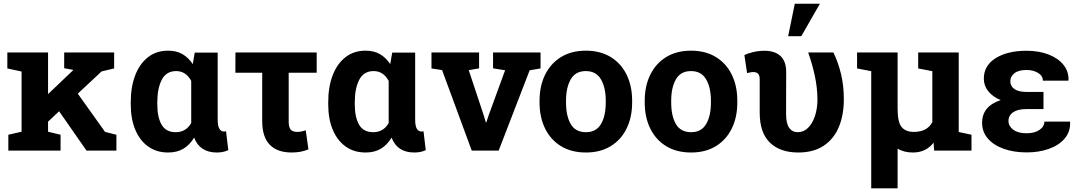

<svg xmlns="http://www.w3.org/2000/svg" viewBox="-20 -811 5807 1034"><path d="M24.9 0V-85.4L96.2 -101.6V-425.8L19.5 -442.4V-528.3H238.8V-304.2L374 -433.1L375.5 -434.6L325.7 -443.4V-528.3H594.7V-442.4L526.9 -426.3L398.9 -306.6L545.9 -100.6L606.9 -85.4V0H445.8L298.3 -211.9L238.8 -155.8V-101.6L306.2 -85.4V0Z M885.3 10.3Q822.8 10.3 777.6 -22.2Q732.4 -54.7 708.3 -113Q684.1 -171.4 684.1 -249.5V-259.8Q684.1 -343.3 708.3 -405.8Q732.4 -468.3 777.3 -503.2Q822.3 -538.1 885.3 -538.1Q930.7 -538.1 962.9 -519.3Q995.1 -500.5 1018.1 -465.8L1028.8 -527.8H1152.3V-168.5Q1152.3 -131.8 1161.6 -117.2Q1170.9 -102.5 1187 -102.5Q1193.4 -102.5 1197.3 -104.5L1209.5 -2.4Q1193.4 4.9 1178.5 7.6Q1163.6 10.3 1147.5 10.3Q1056.2 10.3 1025.4 -69.8Q1002 -30.8 968 -10.3Q934.1 10.3 885.3 10.3ZM926.8 -99.1Q981.4 -99.1 1009.8 -148.4V-375.5Q981 -428.2 928.7 -428.2Q875.5 -428.2 851.3 -381.6Q827.1 -335 827.1 -259.8V-249.5Q827.1 -179.7 850.3 -139.4Q873.5 -99.1 926.8 -99.1Z M1550.3 10.3Q1473.6 10.3 1432.9 -31.5Q1392.1 -73.2 1392.1 -158.7V-419.4H1247.6L1248 -528.3H1685.5V-419.4H1534.7V-156.7Q1534.7 -125 1545.7 -112.8Q1556.6 -100.6 1581.1 -100.6Q1601.6 -100.6 1626.5 -109.4L1641.1 -6.8Q1620.1 2.4 1597.7 6.3Q1575.2 10.3 1550.3 10.3Z M1948.7 10.3Q1886.2 10.3 1841.1 -22.2Q1795.9 -54.7 1771.7 -113Q1747.6 -171.4 1747.6 -249.5V-259.8Q1747.6 -343.3 1771.7 -405.8Q1795.9 -468.3 1840.8 -503.2Q1885.7 -538.1 1948.7 -538.1Q1994.1 -538.1 2026.4 -519.3Q2058.6 -500.5 2081.5 -465.8L2092.3 -527.8H2215.8V-168.5Q2215.8 -131.8 2225.1 -117.2Q2234.4 -102.5 2250.5 -102.5Q2256.8 -102.5 2260.7 -104.5L2272.9 -2.4Q2256.8 4.9 2241.9 7.6Q2227.1 10.3 2210.9 10.3Q2119.6 10.3 2088.9 -69.8Q2065.4 -30.8 2031.5 -10.3Q1997.6 10.3 1948.7 10.3ZM1990.2 -99.1Q2044.9 -99.1 2073.2 -148.4V-375.5Q2044.4 -428.2 1992.2 -428.2Q1939 -428.2 1914.8 -381.6Q1890.6 -335 1890.6 -259.8V-249.5Q1890.6 -179.7 1913.8 -139.4Q1937 -99.1 1990.2 -99.1Z M2520.5 0 2360.8 -433.6 2303.7 -442.4V-528.3H2560.1V-442.9L2504.4 -433.1L2584 -193.4L2596.2 -152.3H2599.1L2612.8 -193.4L2700.2 -432.6L2635.3 -442.9V-528.3H2891.1V-442.4L2832.5 -432.6L2665.5 0Z M3135.7 10.3Q3057.1 10.3 3001.2 -23.9Q2945.3 -58.1 2915.5 -118.9Q2885.7 -179.7 2885.7 -258.8V-269Q2885.7 -347.7 2915.5 -408.4Q2945.3 -469.2 3001.2 -503.7Q3057.1 -538.1 3134.8 -538.1Q3212.9 -538.1 3268.8 -503.9Q3324.7 -469.7 3354.5 -408.9Q3384.3 -348.1 3384.3 -269V-258.8Q3384.3 -179.7 3354.5 -118.9Q3324.7 -58.1 3269 -23.9Q3213.4 10.3 3135.7 10.3ZM3135.7 -99.1Q3190.9 -99.1 3216.6 -143.1Q3242.2 -187 3242.2 -258.8V-269Q3242.2 -339.4 3216.3 -383.8Q3190.4 -428.2 3134.8 -428.2Q3079.1 -428.2 3053.7 -383.8Q3028.3 -339.4 3028.3 -269V-258.8Q3028.3 -186.5 3053.7 -142.8Q3079.1 -99.1 3135.7 -99.1Z M3702.1 10.3Q3623.5 10.3 3567.6 -23.9Q3511.7 -58.1 3481.9 -118.9Q3452.1 -179.7 3452.1 -258.8V-269Q3452.1 -347.7 3481.9 -408.4Q3511.7 -469.2 3567.6 -503.7Q3623.5 -538.1 3701.2 -538.1Q3779.3 -538.1 3835.2 -503.9Q3891.1 -469.7 3920.9 -408.9Q3950.7 -348.1 3950.7 -269V-258.8Q3950.7 -179.7 3920.9 -118.9Q3891.1 -58.1 3835.4 -23.9Q3779.8 10.3 3702.1 10.3ZM3702.1 -99.1Q3757.3 -99.1 3783 -143.1Q3808.6 -187 3808.6 -258.8V-269Q3808.6 -339.4 3782.7 -383.8Q3756.8 -428.2 3701.2 -428.2Q3645.5 -428.2 3620.1 -383.8Q3594.7 -339.4 3594.7 -269V-258.8Q3594.7 -186.5 3620.1 -142.8Q3645.5 -99.1 3702.1 -99.1Z M4279.3 10.3Q4181.2 10.3 4126.2 -43Q4071.3 -96.2 4071.3 -204.6V-383.3Q4071.3 -405.3 4062.7 -414.1Q4054.2 -422.9 4036.1 -422.9Q4028.3 -422.9 4019.3 -420.9Q4010.3 -418.9 4003.4 -417.5L3988.8 -514.2Q4007.3 -523.9 4037.4 -530.8Q4067.4 -537.6 4097.2 -537.6Q4152.8 -537.6 4183.3 -509.3Q4213.9 -481 4213.9 -423.3L4213.4 -197.3Q4213.4 -145.5 4230.2 -122.3Q4247.1 -99.1 4276.4 -99.1Q4308.1 -99.1 4331.8 -122.6Q4355.5 -146 4368.9 -186.3Q4382.3 -226.6 4382.3 -276.4Q4381.8 -338.4 4368.4 -401.4Q4355 -464.4 4332.5 -528.3H4468.3Q4493.2 -477.5 4508.8 -414.3Q4524.4 -351.1 4524.4 -276.4Q4524.4 -191.4 4497.3 -126.7Q4470.2 -62 4415.5 -25.9Q4360.8 10.3 4279.3 10.3ZM4224.6 -616.2 4260.3 -791H4395.5L4295.4 -616.2Z M4671.9 203.1V-427.7L4595.7 -442.4V-528.3H4814V-225.6Q4814 -152.8 4835.7 -126.7Q4857.4 -100.6 4901.4 -100.6Q4973.1 -100.6 5001 -153.3V-427.7L4924.8 -442.4V-528.3H5143.1V-100.1L5211.9 -85.4V0H5010.7L5007.8 -43Q4967.3 10.3 4896.5 10.3Q4847.2 10.3 4814 -10.7V203.1Z M5509.3 9.8Q5439.9 9.8 5385.7 -9.5Q5331.5 -28.8 5300.3 -64.5Q5269 -100.1 5269 -149.4Q5269 -238.8 5369.1 -272Q5326.2 -289.6 5302.2 -319.6Q5278.3 -349.6 5278.3 -387.2Q5278.3 -458 5342 -497.8Q5405.8 -537.6 5508.3 -537.6Q5574.7 -537.6 5626.2 -517.8Q5677.7 -498 5706.8 -462.4Q5735.8 -426.8 5734.4 -379.4L5733.4 -376.5H5596.2Q5596.2 -402.8 5570.3 -418.5Q5544.4 -434.1 5508.3 -434.1Q5464.4 -434.1 5442.6 -416.3Q5420.9 -398.4 5420.9 -374Q5420.9 -346.7 5443.4 -331.3Q5465.8 -315.9 5508.3 -315.9H5599.6V-223.6H5508.3Q5461.4 -223.6 5436.3 -206.5Q5411.1 -189.5 5411.1 -159.2Q5411.1 -131.8 5436.8 -112.5Q5462.4 -93.3 5509.3 -93.3Q5551.3 -93.3 5577.9 -111.3Q5604.5 -129.4 5604.5 -156.2H5742.2L5743.2 -153.3Q5744.6 -100.6 5713.1 -64.2Q5681.6 -27.8 5627.9 -9Q5574.2 9.8 5509.3 9.8Z"/></svg>

Font: Roboto Slab
Style: Bold
Weight: 700
Designer: Google
Version: Version 2.000; ttfautohint (v1.8.1.43-b0c9)